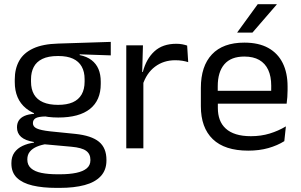

<svg xmlns="http://www.w3.org/2000/svg" viewBox="-20 -703 1425 910"><path d="M256 -146Q156.5 -146 103.2 -189.5Q50 -233 50 -314V-326.5Q50 -377 70.8 -414.5Q91.5 -452 137 -473.2Q182.5 -494.5 256 -496.5L505 -504.5V-440.5L358 -445.5L357.5 -442Q392 -435 414 -418Q436 -401 446.8 -375.5Q457.5 -350 457.5 -316V-305Q457.5 -227.5 406.5 -186.8Q355.5 -146 256 -146ZM252.5 123H264Q309 123 341.2 116.2Q373.5 109.5 391 95Q408.5 80.5 408.5 56.5V54.5Q408.5 26.5 388.2 11.8Q368 -3 319 -7.5L181 -20L204 -21Q176 -17 154.8 -8Q133.5 1 121.5 15.8Q109.5 30.5 109.5 52.5V53.5Q109.5 79 127 94.5Q144.5 110 176.5 116.5Q208.5 123 252.5 123ZM248 187.5Q182 187.5 134.2 176.2Q86.5 165 60.2 139.8Q34 114.5 34 72V70Q34 40 48.2 20Q62.5 0 86.8 -11.5Q111 -23 141 -27L140.5 -30Q99.5 -37 80 -54.2Q60.5 -71.5 60.5 -99V-99.5Q60.5 -118.5 69.2 -132Q78 -145.5 95.8 -153.5Q113.5 -161.5 141 -163.5V-173.5L234 -150L196 -151Q162 -150.5 149 -142.8Q136 -135 136 -119.5V-119Q136 -102.5 154.5 -94Q173 -85.5 217.5 -80.5L336 -68.5Q413.5 -60.5 449 -31.2Q484.5 -2 484.5 55V57.5Q484.5 103 457.5 132Q430.5 161 381 174.2Q331.5 187.5 262.5 187.5ZM255 -206Q297 -206 324.8 -218.2Q352.5 -230.5 366.8 -255.2Q381 -280 381 -316V-328Q381 -363 367.2 -387.5Q353.5 -412 326 -424.8Q298.5 -437.5 257 -437.5H254Q209 -437.5 180.8 -423.8Q152.5 -410 139.8 -385.2Q127 -360.5 127 -327.5V-316Q127 -280 141.2 -255.5Q155.5 -231 184 -218.5Q212.5 -206 255 -206Z M655.5 -298.5 637 -361 657 -362Q673 -424 712 -459.8Q751 -495.5 815.5 -495.5Q831.5 -495.5 844.2 -493Q857 -490.5 867 -487L872 -408.5Q859.5 -412.5 844.2 -415Q829 -417.5 810.5 -417.5Q755.5 -417.5 714.8 -387Q674 -356.5 655.5 -298.5ZM578.5 0V-488H657.5L653.5 -344L659.5 -338V0Z M1156.5 11Q1045 11 988.5 -43.5Q932 -98 932 -199.5V-286.5Q932 -389.5 984.5 -445.2Q1037 -501 1138 -501Q1206 -501 1251.5 -475.8Q1297 -450.5 1320 -404Q1343 -357.5 1343 -293V-275Q1343 -259 1341.8 -243Q1340.5 -227 1338.5 -211.5H1264Q1265 -235.5 1265.2 -257Q1265.5 -278.5 1265.5 -296.5Q1265.5 -341 1251.2 -371.8Q1237 -402.5 1208.8 -418.8Q1180.5 -435 1138 -435Q1075 -435 1043.5 -398.5Q1012 -362 1012 -294V-247.5L1012.5 -237.5V-191Q1012.5 -160.5 1021.5 -136Q1030.5 -111.5 1049.8 -93.8Q1069 -76 1098.8 -66.8Q1128.5 -57.5 1169.5 -57.5Q1217 -57.5 1258 -70Q1299 -82.5 1335 -104L1327.5 -34Q1295 -13.5 1252 -1.2Q1209 11 1156.5 11ZM974.5 -211.5V-272.5H1321.5V-211.5ZM1201.5 -683H1291.5V-681.5L1176.5 -548.5H1104.5V-549.5Z"/></svg>

Font: Anek Gujarati
Style: Regular
Weight: 400
Designer: Mrunmayee Ghaisas (Gujarati), Yesha Goshar (Latin)
Foundry: Ek Type
Version: Version 1.003